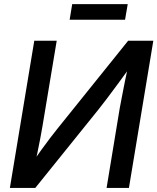

<svg xmlns="http://www.w3.org/2000/svg" viewBox="-20 -929 778 949"><path d="M617.2 0H506.8L571.3 -391.1Q575.2 -411.1 581.5 -445.3Q587.9 -479.5 597.2 -525.6Q606.4 -571.8 618.7 -627L633.8 -611.8Q594.2 -557.6 563.5 -515.6Q532.7 -473.6 508.8 -442.1Q484.9 -410.6 465.8 -386.7L154.3 0H28.8L149.4 -727.5H260.3L189.5 -302.7Q186 -281.2 179.4 -246.6Q172.9 -211.9 164.8 -173.3Q156.7 -134.8 148.9 -100.6L138.2 -120.6Q161.1 -156.2 185.1 -189.2Q209 -222.2 229.7 -249.3Q250.5 -276.4 265.1 -294.4L613.3 -727.5H737.8ZM611.3 -908.7 598.1 -831.5H324.2L336.9 -908.7Z"/></svg>

Font: Inter 24pt Medium
Style: Italic
Weight: 500
Italic angle: -9.3988°
Designer: Rasmus Andersson
Foundry: rsms
Version: Version 4.001;git-66647c0bb